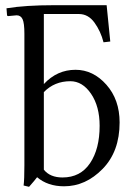

<svg xmlns="http://www.w3.org/2000/svg" viewBox="-20 -708 522 740"><path d="M149 -54Q173 -24 221 -24Q290 -24 327 -79Q364 -134 364 -223Q364 -298 331 -346.5Q298 -395 251 -395Q190 -395 149 -353ZM190 -688H391L405 -548L379 -545Q368 -588 344 -621Q320 -654 284 -654H149V-384Q200 -439 271 -439Q339 -439 390 -381.5Q441 -324 441 -236Q441 -124 375.5 -57Q310 10 227 10Q164 10 123 -25Q115 -14 92 12L71 7Q74 -16 74 -71V-578Q74 -619 67 -634Q60 -649 44 -649L12 -646Q7 -646 7 -651L5 -676Q77 -688 190 -688Z"/></svg>

Font: Libertinus Sans
Style: Regular
Weight: 400
Designer: Philipp H. Poll
Foundry: Khaled Hosny
Version: Version 6.1